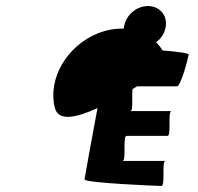

<svg xmlns="http://www.w3.org/2000/svg" viewBox="-20 -932 657 636"><path d="M162 -574C174 -528 235 -543 303 -574C282 -463 261 -345 260 -338C258 -326 502 -316 515 -316C528 -316 515 -399 528 -399H386C399 -399 386 -482 399 -482H535C548 -482 535 -564 548 -564H412C422 -564 416 -616 419 -637C424 -640 430 -643 434 -646H566C579 -646 603 -738 605 -751C606 -756 566 -761 518 -765C513 -775 505 -784 497 -792C514 -804 526 -823 529 -844C535 -882 508 -912 470 -912C432 -912 397 -882 391 -844L389 -837C362 -838 334 -833 305 -822C200 -780 137 -669 162 -574Z"/></svg>

Font: Ampere
Style: Ita
Weight: 400
Version: Version 1